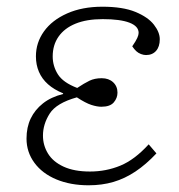

<svg xmlns="http://www.w3.org/2000/svg" viewBox="-20 -538 534 572"><path d="M244 14Q190 14 148 -3.5Q106 -21 82.5 -53Q59 -85 59 -125Q59 -159 71.5 -185Q84 -211 108 -230Q132 -249 168 -258V-260Q141 -271 123 -287Q105 -303 96 -324Q87 -345 87 -370Q87 -411 111 -444.5Q135 -478 180 -498Q225 -518 285 -518Q346 -518 383.5 -502.5Q421 -487 438.5 -464.5Q456 -442 456 -421Q456 -399 445 -386.5Q434 -374 415 -374Q408 -374 400 -377Q392 -380 386 -385.5Q380 -391 374 -400Q385 -416 389 -425Q393 -434 393 -440Q393 -460 365.5 -470.5Q338 -481 286 -481Q238 -481 205 -467.5Q172 -454 154.5 -429Q137 -404 137 -370Q137 -341 152.5 -316.5Q168 -292 210 -276Q231 -290 246.5 -297.5Q262 -305 283 -305Q304 -305 317 -293Q330 -281 330 -262Q330 -246 319 -233Q308 -220 282 -220Q269 -220 252 -225.5Q235 -231 209 -248Q148 -231 128 -199.5Q108 -168 108 -134Q108 -105 123 -80.5Q138 -56 169.5 -41.5Q201 -27 248 -27Q296 -27 338.5 -44.5Q381 -62 423 -108L446 -81Q415 -48 383.5 -27Q352 -6 318 4Q284 14 244 14Z"/></svg>

Font: Literata 18pt ExtraLight
Style: Italic
Weight: 250
Italic angle: -2°
Designer: Latin by Veronika Burian and Jose Scaglione. Greek by Irene Vlachou. Cyrillic by Vera Evstafieva
Foundry: TypeTogether
Version: Version 3.103;gftools[0.9.29]